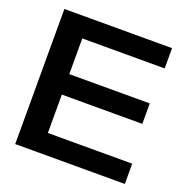

<svg xmlns="http://www.w3.org/2000/svg" viewBox="-125 -818 913 935"><g transform="rotate(20 331.0 -350.0)"><path d="M52 0V-700H610V-595H183V-410H600V-304H183V-105H620V0Z"/></g></svg>

Font: Panamera
Style: Bold
Weight: 700
Designer: Bastien Sozeau
Foundry: NBR — Bastien Sozeau
Version: Version 3.002; ttfautohint (v1.8.4.7-5d5b);gftools[0.9.33]